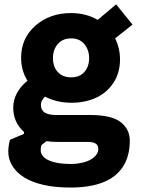

<svg xmlns="http://www.w3.org/2000/svg" viewBox="-20 -614 639 871"><path d="M528.8 -59.1Q568.8 -26.4 568.8 23.4Q568.8 142.6 481 196.8Q414.6 236.8 299.8 236.8Q165 236.8 89.8 190.9Q55.2 169.4 36.4 139.2Q17.6 108.9 17.6 74.2Q17.6 47.9 25.4 20L88.9 -6.8V-15.6Q40 -59.1 40 -125.5Q40 -193.8 104.5 -248Q75.7 -294.4 75.7 -352.1Q75.7 -440.4 140.6 -497.6Q205.6 -554.7 302.2 -554.7Q370.1 -554.7 423.3 -523.9L506.8 -594.2L581.1 -502.4L502.4 -439.9Q524.4 -395 524.4 -344.2Q524.4 -282.7 493.9 -237.3Q463.4 -191.9 414.3 -169.9Q365.2 -147.9 304.7 -147.9Q236.8 -147.9 184.1 -175.8Q165.5 -157.2 165.5 -138.7Q165.5 -115.7 182.1 -103.5Q200.7 -92.3 233.4 -92.3H388.7Q487.3 -92.3 528.8 -59.1ZM303.2 -439.9Q264.2 -439.9 242.2 -414.3Q220.2 -388.7 220.2 -350.1Q220.2 -312 241.9 -287.6Q263.7 -263.2 303.2 -263.2Q341.3 -263.2 362.8 -287.6Q384.3 -312 384.3 -350.1Q384.3 -388.2 362.5 -414.1Q340.8 -439.9 303.2 -439.9ZM404.3 101.1Q425.8 84 425.8 62Q425.8 46.4 416.5 39.1Q404.8 29.8 377.9 29.8H242.2Q212.9 29.8 190.4 26.4L168 44.4Q164.6 55.2 164.6 66.9Q164.6 92.3 192.4 108.9Q230 129.9 302.2 129.9Q329.6 129.9 358.2 122.8Q386.7 115.7 404.3 101.1Z"/></svg>

Font: Acari Sans Neue Black
Style: Regular
Weight: 900
Designer: Alfredo Marco Pradil
Foundry: Alfredo Marco Pradil
Version: Version 1.045;June 16, 2019;FontCreator 11.5.0.2425 64-bit; 